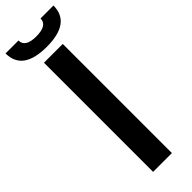

<svg xmlns="http://www.w3.org/2000/svg" viewBox="-352 -960 970 970"><g transform="rotate(-45 133.0 -475.0)"><path d="M200.2 -779.8V0H65.9V-779.8ZM132.8 -826.2Q-38.1 -826.2 -38.1 -950.2H54.2Q54.2 -900.9 132.8 -900.9Q211.9 -900.9 211.9 -950.2H304.2Q304.2 -826.2 132.8 -826.2Z"/></g></svg>

Font: Cooper Hewitt
Style: Semibold
Weight: 709
Designer: Village Type and Design LLC
Foundry: Cooper Hewitt Smithsonian Design Museum
Version: 1.000